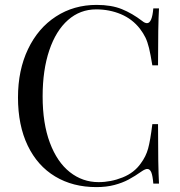

<svg xmlns="http://www.w3.org/2000/svg" viewBox="-20 -742 728 776"><path d="M554.7 -657.2Q565.4 -648.4 574.2 -648.4Q594.7 -648.4 599.6 -708H622.6Q618.7 -643.1 618.7 -478H595.7Q588.4 -522.9 582.3 -547.9Q576.2 -572.8 567.9 -590.1Q559.6 -607.4 545.4 -626Q515.1 -665 468.8 -684.6Q422.4 -704.1 368.7 -704.1Q303.7 -704.1 254.9 -661.1Q206.1 -618.2 179.2 -538.6Q152.3 -459 152.3 -352.1Q152.3 -243.2 181.6 -165Q210.9 -86.9 262.2 -46.4Q313.5 -5.9 378.4 -5.9Q428.2 -5.9 475.6 -24.9Q522.9 -43.9 549.3 -82Q569.8 -109.4 578.6 -141.4Q587.4 -173.3 595.7 -240.2H618.7Q618.7 -67.9 622.6 0H599.6Q597.2 -31.2 591.6 -45.2Q585.9 -59.1 575.2 -59.1Q567.4 -59.1 554.7 -50.8Q524.9 -29.8 499.8 -16.4Q474.6 -2.9 442.4 5.6Q410.2 14.2 369.6 14.2Q274.4 14.2 202.9 -28.8Q131.3 -71.8 92 -153.6Q52.7 -235.4 52.7 -348.1Q52.7 -458.5 93.3 -543.5Q133.8 -628.4 206.1 -675.3Q278.3 -722.2 370.6 -722.2Q430.2 -722.2 472.4 -705.1Q514.6 -688 554.7 -657.2Z"/></svg>

Font: TypoPRO Playfair Display
Style: Regular
Weight: 400
Designer: Claus Eggers Sørensen
Foundry: Claus Eggers Sørensen
Version: Version 1.004;PS 001.004;hotconv 1.0.70;makeotf.lib2.5.58329